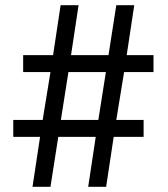

<svg xmlns="http://www.w3.org/2000/svg" viewBox="-20 -718 645 738"><path d="M348 -192H204L174 0H105L134 -192H31V-257H144L174 -441H69V-506H184L213 -698H282L253 -506H397L427 -698H496L467 -506H570V-441H457L427 -257H532V-192H417L388 0H319ZM358 -257 387 -441H243L214 -257Z"/></svg>

Font: IBM Plex Sans Cond Medm
Style: Regular
Weight: 500
Width: 3
Designer: Mike Abbink, Paul van der Laan, Pieter van Rosmalen
Foundry: Bold Monday
Version: Version 1.3